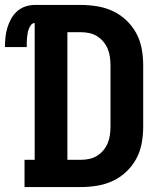

<svg xmlns="http://www.w3.org/2000/svg" viewBox="-55 -755 675 775"><path d="M44 0V-110H85V-662Q76 -662 70 -654Q64 -646 61 -637.5Q58 -629 56.5 -620Q55 -611 54 -601.5Q53 -592 53 -583Q53 -574 53 -565H-35Q-35 -585 -33 -604.5Q-31 -624 -25.5 -642.5Q-20 -661 -10.5 -678.5Q-1 -696 13.5 -709Q28 -722 46.5 -728.5Q65 -735 85 -735H272Q305 -735 338 -729.5Q371 -724 401 -710Q431 -696 455.5 -672.5Q480 -649 495.5 -620Q511 -591 517 -558Q523 -525 523 -492V-243Q523 -210 517 -177Q511 -144 495.5 -115Q480 -86 455.5 -62.5Q431 -39 401 -25Q371 -11 338 -5.5Q305 0 272 0ZM217 -110H272Q289 -110 305.5 -113.5Q322 -117 336.5 -126Q351 -135 362 -148Q373 -161 379.5 -176.5Q386 -192 388.5 -209Q391 -226 391 -243V-492Q391 -509 388.5 -526Q386 -543 379.5 -558.5Q373 -574 362 -587Q351 -600 336.5 -609Q322 -618 305.5 -621.5Q289 -625 272 -625H217Z"/></svg>

Font: Iosevka Etoile Extrabold
Style: Regular
Weight: 800
Designer: Belleve Invis
Foundry: Belleve Invis
Version: Version 22.1.2; ttfautohint (v1.8.4)